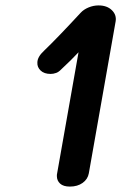

<svg xmlns="http://www.w3.org/2000/svg" viewBox="-20 -692 484 709"><path d="M407 -613 308 -52Q304 -30 285 -16.5Q266 -3 238 -3Q214 -3 202 -14Q190 -25 190 -42Q190 -49 191 -52L270 -499Q246 -473 201 -431Q196 -426 186.5 -422.5Q177 -419 167 -419Q143 -419 130 -431.5Q117 -444 118 -461Q118 -482 143 -505Q192 -552 278 -645Q289 -657 307 -664.5Q325 -672 344 -672Q375 -672 393 -654.5Q411 -637 407 -613Z"/></svg>

Font: Mali SemiBold
Style: Italic
Weight: 600
Italic angle: -10°
Version: Version 1.000; ttfautohint (v1.6)